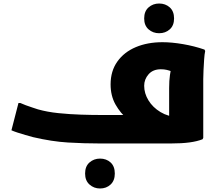

<svg xmlns="http://www.w3.org/2000/svg" viewBox="-20 -816 1251 1092"><path d="M549 0Q457 0 366 -5.5Q275 -11 168 -36Q149 -41 125 -48Q101 -55 79.5 -62Q58 -69 45 -75L85 -230H96Q107 -225 126.5 -217.5Q146 -210 165.5 -204Q185 -198 196 -194Q249 -179 313 -172.5Q377 -166 439.5 -164Q502 -162 549 -162H748L706 -138Q665 -172 637 -221.5Q609 -271 609 -336Q609 -412 647.5 -466Q686 -520 752.5 -548Q819 -576 904 -576Q957 -576 1021 -565Q1085 -554 1143 -534L1147 -526Q1143 -508 1141 -478Q1139 -448 1137.5 -417Q1136 -386 1136 -366V-32L1132 -24Q1102 -12 1058 -6Q1014 0 951 0ZM800 -328Q800 -285 824.5 -245Q849 -205 893 -178.5Q937 -152 993 -150L942 -90V-315Q942 -358 946.5 -388.5Q951 -419 957 -445L973 -404Q966 -406 954.5 -410.5Q943 -415 928.5 -418.5Q914 -422 895 -422Q850 -422 825 -393.5Q800 -365 800 -328ZM885 -627Q850 -627 825 -649Q800 -671 800 -711Q800 -752 825 -774Q850 -796 885 -796Q921 -796 945.5 -774Q970 -752 970 -711Q970 -671 945.5 -649Q921 -627 885 -627ZM464 171Q464 130 489 108Q514 86 549 86Q585 86 609 108Q633 130 633 171Q633 211 609 233.5Q585 256 549 256Q514 256 489 233.5Q464 211 464 171Z"/></svg>

Font: Kufam ExtraBold
Style: Regular
Weight: 800
Designer: Wael Morcos, Artur Schmal
Foundry: Original Type
Version: Version 1.300; ttfautohint (v1.8.3)